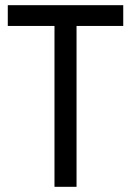

<svg xmlns="http://www.w3.org/2000/svg" viewBox="-20 -720 505 740"><path d="M10 -620V-700H455V-620H275V0H190V-620Z"/></svg>

Font: Jost*
Style: Regular
Weight: 400
Version: Version 3.7